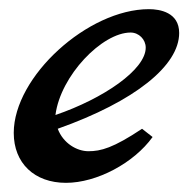

<svg xmlns="http://www.w3.org/2000/svg" viewBox="-20 -399 421 419"><path d="M290 -118C227 -76 200 -69 173 -69C148 -69 118 -86 106 -118C275 -178 371 -256 371 -327C371 -372 329 -379 305 -379C172 -379 10 -232 10 -109C10 -43 55 0 124 0C191 0 272 -43 313 -100ZM101 -148C112 -234 203 -328 265 -328C283 -328 298 -313 298 -295C298 -247 206 -184 101 -148Z"/></svg>

Font: Marck Script
Style: Regular
Weight: 400
Designer: Denis Masharov, Marck Fogel
Foundry: Denis Masharov
Version: Version 1.002